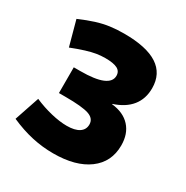

<svg xmlns="http://www.w3.org/2000/svg" viewBox="-171 -882 1001 1034"><g transform="rotate(30 330.0 -365.0)"><path d="M298 10Q231 10 165.5 -4.5Q100 -19 30 -50L82 -204Q135 -181 189.5 -168Q244 -155 287 -155Q337 -155 363.5 -172.5Q390 -190 390 -222Q390 -259 349 -273Q308 -287 203 -287H163V-447H203Q295 -447 340 -466Q385 -485 385 -522Q385 -550 361 -562.5Q337 -575 286 -575Q258 -575 231 -570.5Q204 -566 170 -555.5Q136 -545 87 -526L45 -680Q98 -703 139.5 -716Q181 -729 221 -734.5Q261 -740 308 -740Q447 -740 516 -695Q585 -650 585 -560Q585 -494 548.5 -448.5Q512 -403 441 -380V-378Q515 -370 555 -326Q595 -282 595 -210Q595 -107 516 -48.5Q437 10 298 10Z"/></g></svg>

Font: M PLUS 2 Thin Black
Style: Regular
Weight: 900
Version: Version 1.001